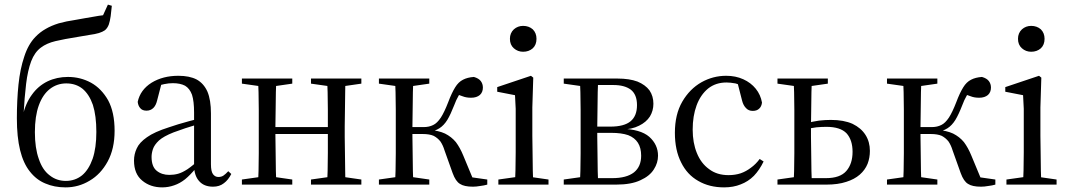

<svg xmlns="http://www.w3.org/2000/svg" viewBox="-20 -799 4621 831"><path d="M264 12Q320 12 368 -17Q416 -45 446 -100Q476 -155 476 -233Q476 -313 448 -365Q419 -416 374 -441Q328 -466 274 -466Q226 -466 186 -447Q145 -427 118 -389Q90 -351 78 -296L82 -304Q86 -378 93 -436Q100 -494 115 -534Q130 -573 157 -593Q182 -612 220 -621Q258 -630 315 -639Q345 -644 368 -648Q391 -651 408 -656Q424 -661 434 -668Q445 -677 451 -693Q456 -708 459 -729Q461 -749 464 -774L447 -779L426 -733Q408 -731 387 -727Q366 -723 346 -720Q326 -716 307 -713Q266 -707 234 -698Q202 -688 178 -674Q153 -660 133 -639Q102 -607 85 -554Q67 -501 60 -433Q53 -365 53 -287Q53 -206 67 -149Q81 -92 109 -57Q137 -21 176 -5Q215 12 264 12ZM265 -16Q225 -16 195 -40Q164 -63 148 -111Q131 -158 131 -227Q131 -296 148 -343Q165 -390 196 -414Q227 -438 267 -438Q308 -438 337 -415Q366 -391 382 -345Q397 -298 397 -228Q397 -159 381 -112Q364 -64 335 -40Q305 -16 265 -16Z M682 12Q709 12 734 3Q758 -5 781 -23Q803 -41 827 -70H857L847 -112Q814 -82 792 -67Q769 -52 751 -47Q733 -42 713 -42Q680 -42 658 -60Q636 -78 636 -120Q636 -136 642 -154Q648 -172 668 -191Q688 -209 731 -226Q751 -233 782 -244Q813 -254 859 -268V-290Q827 -282 800 -275Q773 -267 751 -261Q729 -254 711 -248Q648 -228 616 -205Q583 -182 572 -157Q560 -132 560 -104Q560 -46 596 -17Q631 12 682 12ZM902 9Q930 9 949 -6Q968 -20 981 -46L968 -58Q956 -45 947 -39Q938 -33 925 -33Q911 -33 902 -45Q893 -57 893 -88V-308Q893 -366 878 -402Q862 -438 831 -455Q800 -471 752 -471Q685 -471 636 -441Q587 -410 576 -358Q578 -341 587 -331Q596 -320 614 -320Q632 -320 644 -332Q655 -343 660 -364L681 -445L648 -423Q671 -431 691 -435Q710 -439 728 -439Q760 -439 781 -428Q801 -416 811 -389Q820 -361 820 -312V-83V-80Q821 -38 842 -15Q863 9 902 9Z M1096 0H1176Q1175 -22 1174 -59Q1173 -96 1173 -138Q1172 -179 1172 -213V-253Q1172 -284 1173 -324Q1173 -363 1174 -400Q1175 -437 1176 -459H1096Q1098 -437 1099 -400Q1099 -363 1100 -324Q1100 -284 1100 -253V-206Q1100 -175 1100 -136Q1099 -96 1099 -59Q1098 -22 1096 0ZM1395 0H1475Q1474 -22 1474 -59Q1473 -96 1473 -136Q1472 -175 1472 -206V-253Q1472 -284 1473 -324Q1473 -363 1474 -400Q1474 -437 1475 -459H1395Q1397 -437 1398 -400Q1398 -363 1399 -324Q1399 -284 1399 -253V-213Q1399 -179 1399 -138Q1398 -96 1398 -59Q1397 -22 1395 0ZM1027 0H1245V-22L1148 -36H1126L1027 -22ZM1027 -437 1126 -423H1148L1245 -437V-459H1027ZM1326 0H1544V-22L1447 -36H1425L1326 -22ZM1326 -437 1425 -423H1447L1544 -437V-459H1326ZM1134 -219H1434V-249H1134Z M1620 0H1838V-22L1741 -36H1719L1620 -22ZM1620 -437 1719 -423H1741L1838 -437V-459H1620ZM1689 0H1769Q1768 -22 1767 -59Q1766 -96 1766 -137Q1765 -177 1765 -209V-250Q1765 -283 1766 -323Q1766 -363 1767 -400Q1768 -437 1769 -459H1689Q1691 -437 1692 -400Q1692 -363 1693 -324Q1693 -284 1693 -253V-206Q1693 -175 1693 -136Q1692 -96 1692 -59Q1691 -22 1689 0ZM1939 -50Q1952 -14 1971 -3Q1989 9 2027 9Q2041 9 2058 6Q2075 4 2089 0V-22L1984 -37L2034 -8L1985 -126Q1971 -160 1953 -184Q1934 -207 1906 -221Q1878 -234 1836 -237V-226Q1863 -232 1882 -244Q1901 -256 1916 -280Q1930 -303 1946 -344Q1954 -366 1965 -385Q1975 -404 1988 -419L1952 -393Q1967 -388 1983 -382Q1998 -376 2019 -376Q2043 -376 2057 -388Q2070 -400 2070 -420Q2070 -436 2061 -448Q2052 -460 2031 -466Q2003 -464 1984 -454Q1964 -444 1950 -421Q1935 -397 1920 -357Q1903 -313 1888 -290Q1872 -266 1855 -258Q1837 -249 1815 -249H1726V-219H1809Q1839 -219 1857 -211Q1874 -202 1886 -187Q1897 -171 1904 -148Z M2137 0H2354V-22L2257 -36H2237L2137 -22ZM2208 0H2288Q2287 -23 2286 -61Q2285 -99 2285 -140Q2284 -180 2284 -211V-334L2288 -463L2278 -471L2132 -422V-402L2209 -387Q2211 -357 2212 -328Q2212 -299 2212 -258V-211Q2212 -180 2212 -140Q2211 -99 2211 -61Q2210 -23 2208 0ZM2244 -575Q2269 -575 2286 -590Q2302 -605 2302 -631Q2302 -656 2286 -672Q2269 -687 2244 -687Q2221 -687 2204 -672Q2187 -656 2187 -631Q2187 -605 2204 -590Q2221 -575 2244 -575Z M2420 0H2647Q2712 0 2752 -19Q2792 -37 2810 -66Q2828 -94 2828 -125Q2828 -173 2790 -207Q2752 -240 2667 -242L2668 -238Q2715 -239 2746 -255Q2777 -270 2793 -295Q2808 -320 2808 -350Q2808 -383 2791 -408Q2773 -432 2739 -446Q2704 -459 2653 -459H2420V-437L2519 -423L2529 -431H2635Q2683 -431 2710 -411Q2737 -390 2737 -344Q2737 -297 2709 -274Q2681 -251 2622 -251H2547V-224H2625Q2670 -224 2699 -214Q2727 -203 2741 -181Q2755 -159 2755 -125Q2755 -78 2724 -53Q2692 -28 2630 -28H2528L2519 -36L2420 -22ZM2489 0H2569Q2568 -22 2567 -59Q2566 -96 2566 -136Q2565 -175 2565 -206V-249Q2565 -282 2566 -323Q2566 -363 2567 -400Q2568 -437 2569 -459H2489Q2491 -437 2492 -400Q2492 -363 2493 -324Q2493 -284 2493 -253V-206Q2493 -175 2493 -136Q2492 -96 2492 -59Q2491 -22 2489 0Z M3114 12Q3154 12 3186 -1Q3218 -13 3243 -38Q3267 -63 3285 -100L3268 -111Q3251 -88 3230 -73Q3209 -57 3186 -49Q3162 -41 3133 -41Q3083 -41 3049 -67Q3014 -92 2996 -137Q2978 -181 2978 -238Q2978 -297 2995 -343Q3012 -389 3045 -416Q3078 -442 3124 -442Q3141 -442 3163 -438Q3184 -433 3202 -416L3171 -445L3192 -363Q3197 -343 3209 -331Q3220 -319 3238 -319Q3256 -319 3266 -329Q3276 -338 3278 -355Q3272 -389 3251 -415Q3230 -441 3197 -456Q3164 -471 3123 -471Q3066 -471 3016 -443Q2965 -414 2933 -359Q2901 -304 2901 -224Q2901 -149 2928 -96Q2954 -43 3002 -16Q3050 12 3114 12Z M3472 0H3557Q3607 0 3643 -12Q3678 -23 3701 -43Q3724 -63 3735 -90Q3745 -116 3745 -146Q3745 -185 3726 -215Q3707 -245 3670 -263Q3632 -280 3576 -280Q3552 -280 3525 -277Q3497 -273 3472 -266L3470 -240Q3491 -245 3514 -248Q3536 -250 3557 -250Q3617 -250 3644 -222Q3670 -193 3670 -142Q3670 -90 3643 -59Q3616 -28 3555 -28H3470ZM3414 0H3494Q3493 -22 3492 -59Q3491 -96 3491 -136Q3490 -175 3490 -206V-252Q3490 -284 3491 -324Q3491 -363 3492 -400Q3493 -437 3494 -459H3414Q3416 -437 3417 -400Q3417 -363 3418 -324Q3418 -284 3418 -253V-206Q3418 -175 3418 -136Q3417 -96 3417 -59Q3416 -22 3414 0ZM3345 -437 3444 -423H3466L3563 -437V-459H3345ZM3345 0H3461V-36H3444L3345 -22Z M3819 0H4037V-22L3940 -36H3918L3819 -22ZM3819 -437 3918 -423H3940L4037 -437V-459H3819ZM3888 0H3968Q3967 -22 3966 -59Q3965 -96 3965 -137Q3964 -177 3964 -209V-250Q3964 -283 3965 -323Q3965 -363 3966 -400Q3967 -437 3968 -459H3888Q3890 -437 3891 -400Q3891 -363 3892 -324Q3892 -284 3892 -253V-206Q3892 -175 3892 -136Q3891 -96 3891 -59Q3890 -22 3888 0ZM4138 -50Q4151 -14 4170 -3Q4188 9 4226 9Q4240 9 4257 6Q4274 4 4288 0V-22L4183 -37L4233 -8L4184 -126Q4170 -160 4152 -184Q4133 -207 4105 -221Q4077 -234 4035 -237V-226Q4062 -232 4081 -244Q4100 -256 4115 -280Q4129 -303 4145 -344Q4153 -366 4164 -385Q4174 -404 4187 -419L4151 -393Q4166 -388 4182 -382Q4197 -376 4218 -376Q4242 -376 4256 -388Q4269 -400 4269 -420Q4269 -436 4260 -448Q4251 -460 4230 -466Q4202 -464 4183 -454Q4163 -444 4149 -421Q4134 -397 4119 -357Q4102 -313 4087 -290Q4071 -266 4054 -258Q4036 -249 4014 -249H3925V-219H4008Q4038 -219 4056 -211Q4073 -202 4085 -187Q4096 -171 4103 -148Z M4336 0H4553V-22L4456 -36H4436L4336 -22ZM4407 0H4487Q4486 -23 4485 -61Q4484 -99 4484 -140Q4483 -180 4483 -211V-334L4487 -463L4477 -471L4331 -422V-402L4408 -387Q4410 -357 4411 -328Q4411 -299 4411 -258V-211Q4411 -180 4411 -140Q4410 -99 4410 -61Q4409 -23 4407 0ZM4443 -575Q4468 -575 4485 -590Q4501 -605 4501 -631Q4501 -656 4485 -672Q4468 -687 4443 -687Q4420 -687 4403 -672Q4386 -656 4386 -631Q4386 -605 4403 -590Q4420 -575 4443 -575Z"/></svg>

Font: Source Serif 4 48pt
Style: Regular
Weight: 400
Designer: Frank Grie√ühammer
Foundry: Adobe Systems Incorporated
Version: Version 4.004;hotconv 1.0.116;makeotfexe 2.5.65601